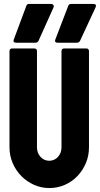

<svg xmlns="http://www.w3.org/2000/svg" viewBox="-20 -941 505 971"><path d="M229 10Q188 10 151.5 -6.5Q115 -23 87.5 -51Q60 -79 44 -116.5Q28 -154 28 -196V-682Q28 -696 42 -696H153Q167 -696 167 -682V-196Q167 -167 185 -147.5Q203 -128 229 -128Q255 -128 273 -147.5Q291 -167 291 -196V-682Q291 -696 305 -696H416Q430 -696 430 -682V-196Q430 -153 414 -115.5Q398 -78 371 -50Q344 -22 307.5 -6Q271 10 229 10ZM61 -725Q54 -725 50.5 -728.5Q47 -732 49 -739L113 -911Q116 -921 127 -921H238Q246 -921 250 -915.5Q254 -910 250 -902L175 -735Q170 -725 160 -725ZM271 -725Q264 -725 260.5 -728.5Q257 -732 259 -739L325 -911Q328 -921 340 -921H452Q471 -921 463 -903L385 -735Q380 -725 369 -725Z"/></svg>

Font: AL Dynamic
Style: Bold
Weight: 700
Version: Version 1.000; ttfautohint (v1.8.2) -l 8 -r 50 -G 200 -x 14 